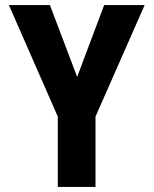

<svg xmlns="http://www.w3.org/2000/svg" viewBox="-20 -734 603 754"><path d="M207 0H355V-276L548 -714H389L283 -432L176 -714H15L207 -276Z"/></svg>

Font: Noto Sans Mono SemiCondensed ExtraBold
Style: Regular
Weight: 800
Width: 4
Designer: Monotype Design Team
Foundry: Monotype Imaging Inc.
Version: Version 2.014